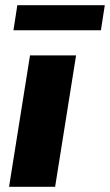

<svg xmlns="http://www.w3.org/2000/svg" viewBox="-20 -722 425 742"><path d="M15 0ZM15 0 96 -508H274L193 0ZM32 -605 47 -702H385L370 -605Z"/></svg>

Font: Winston ExtraBold
Style: Italic
Weight: 800
Italic angle: -9°
Designer: Original fonts by Vernon Adams / Changes by Cristiano Sobral
Foundry: Original fonts by Vernon Adams / Changes by Cristiano Sobral
Version: Version 2.503;July 17, 2020;FontCreator 13.0.0.2655 64-bit